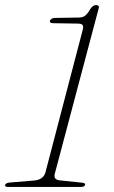

<svg xmlns="http://www.w3.org/2000/svg" viewBox="-24 -741 452 761"><path d="M188 -649 284 -647.5Q299.5 -647.5 303.8 -641.2Q308 -635 302.5 -617.5L155.5 -55.5Q151 -42 139.2 -34.2Q127.5 -26.5 110.5 -25.5L15 -17.5Q7.5 -17 2.8 -14.8Q-2 -12.5 -3.5 -8.5Q-5 -4.5 -1.8 -2.2Q1.5 0 7.5 0H296.5Q303 0 307.5 -2Q312 -4 313 -8Q314.5 -12 311 -14.2Q307.5 -16.5 300.5 -17L218.5 -25.5Q200 -26.5 194.8 -34.2Q189.5 -42 194 -55.5L366.5 -705.5Q369.5 -713.5 366.5 -717.2Q363.5 -721 356.5 -721Q350.5 -721 345 -717.2Q339.5 -713.5 334 -705.5Q326 -691.5 319.2 -684.2Q312.5 -677 306 -674.5Q299.5 -672 290.5 -671.5L195 -670Q187 -670 181.5 -667Q176 -664 174.5 -660Q172.5 -654.5 175.8 -651.8Q179 -649 188 -649Z"/></svg>

Font: Fraunces Thin
Style: Italic
Weight: 250
Italic angle: -16°
Version: Version 1.000;[b76b70a41]